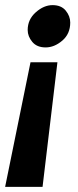

<svg xmlns="http://www.w3.org/2000/svg" viewBox="-48 -551 306 749"><path d="M-28 178 71 -308H176L118 178ZM60 -434Q60 -475 91.5 -503Q123 -531 157 -531Q191 -531 208.5 -509.5Q226 -488 226 -463Q226 -419 195 -392.5Q164 -366 130 -366Q96 -366 78 -387.5Q60 -409 60 -434Z"/></svg>

Font: Rambla
Style: Bold Italic
Weight: 700
Italic angle: -12°
Designer: Martin Sommaruga
Foundry: Martin Sommaruga
Version: Version 1.001